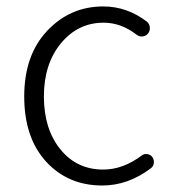

<svg xmlns="http://www.w3.org/2000/svg" viewBox="-20 -567 538 600"><path d="M299.8 12.7Q192.4 12.7 124 -62Q55.7 -136.7 55.7 -265.6Q55.7 -394.5 127.4 -470.7Q199.2 -546.9 302.7 -546.9Q377 -546.9 439.5 -499Q447.3 -492.2 448.2 -481.4Q449.2 -470.7 442.4 -461.9Q435.5 -454.1 425.3 -453.1Q415 -452.1 406.2 -459Q358.4 -496.1 303.7 -496.1Q223.6 -496.1 170.4 -431.6Q117.2 -367.2 117.2 -265.6Q117.2 -164.1 168.5 -100.6Q219.7 -37.1 302.7 -37.1Q364.3 -37.1 422.9 -81.1Q430.7 -86.9 440.4 -85.4Q450.2 -84 456.1 -76.2Q460.9 -69.3 460.9 -60.5Q460.9 -47.9 451.2 -41Q379.9 12.7 299.8 12.7Z"/></svg>

Font: Gen Jyuu Gothic Light
Style: Regular
Weight: 200
Designer: [Source Han Sans]
Ryoko NISHIZUKA  (kana & ideographs); Paul D. Hunt (Latin, Greek & Cyrillic); Wenlong ZHANG  (bopomofo
Version: Version 1.002.20150607